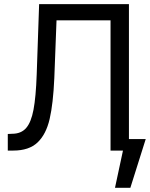

<svg xmlns="http://www.w3.org/2000/svg" viewBox="-20 -727 724 927"><path d="M17.6 -80.1 38.1 -81.1Q82 -81.1 106.2 -108.9Q130.4 -136.7 141.8 -197.5Q153.3 -258.3 157.2 -367.2L168.9 -707H602.5V-55.7H683.6L609.4 179.7H535.2L573.7 0H513.7V-628.9H252.9L242.2 -349.6Q236.8 -226.6 219.7 -152.6Q202.6 -78.6 161.4 -39.3Q120.1 0 43.9 0H17.6Z"/></svg>

Font: Pretendard JP
Style: Regular
Weight: 400
Designer: Base glyphs from Inter by Rasmus Andersson; Hangeul glyphs from Noto Sans CJK(Source Han Sans) by Jang Soo-young and Kan
Foundry: Kil Hyung-jin
Version: Version 1.309